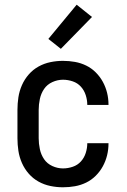

<svg xmlns="http://www.w3.org/2000/svg" viewBox="-20 -786 540 814"><path d="M247 8Q220 8 193.5 2.5Q167 -3 143.5 -16Q120 -29 102 -49.5Q84 -70 73 -95Q62 -120 58 -146.5Q54 -173 54 -200V-320Q54 -347 58 -373.5Q62 -400 73 -425Q84 -450 102 -470.5Q120 -491 143.5 -504Q167 -517 193.5 -522.5Q220 -528 247 -528Q273 -528 298 -523.5Q323 -519 345.5 -508Q368 -497 386 -479Q404 -461 416 -439Q428 -417 434 -392.5Q440 -368 440 -342V-341H350V-342Q350 -362 343.5 -382.5Q337 -403 323 -418.5Q309 -434 288.5 -441Q268 -448 247 -448Q224 -448 202 -438Q180 -428 167 -409Q154 -390 149 -366.5Q144 -343 144 -320V-200Q144 -177 149 -153.5Q154 -130 167 -111Q180 -92 202 -82Q224 -72 247 -72Q268 -72 288.5 -79Q309 -86 323 -101.5Q337 -117 343.5 -137.5Q350 -158 350 -178V-179H440V-178Q440 -152 434 -127.5Q428 -103 416 -81Q404 -59 386 -41Q368 -23 345.5 -12Q323 -1 298 3.5Q273 8 247 8ZM238 -579 185 -621 305 -766 370 -714Z"/></svg>

Font: Iosevka SS18 Medium
Style: Regular
Weight: 500
Monospace: yes
Designer: Belleve Invis
Foundry: Belleve Invis
Version: Version 25.1.1; ttfautohint (v1.8.4)